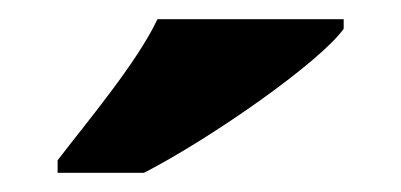

<svg xmlns="http://www.w3.org/2000/svg" viewBox="-20 -786 418 200"><path d="M40 -606H130C200 -642 313 -721 338 -756V-766H144C123 -721 69 -657 40 -619Z"/></svg>

Font: UArctic Serif Black
Style: Regular
Weight: 900
Designer: Customization by Puisto advertising & original work Monotype Design Team
Foundry: Monotype Imaging Inc.
Version: Version 2.004